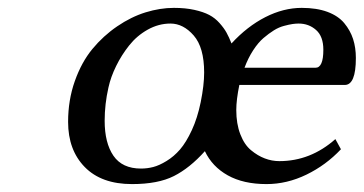

<svg xmlns="http://www.w3.org/2000/svg" viewBox="-20 -460 928 490"><path d="M604 -287.1H785.2Q805.2 -287.1 805.2 -333Q805.2 -367.2 786.6 -383.5Q768.1 -399.9 742.2 -399.9Q734.9 -399.9 726.6 -398.7Q718.3 -397.5 705.1 -394Q691.9 -390.6 679 -382.6Q666 -374.5 652.3 -362.8Q638.7 -351.1 626 -331.5Q613.3 -312 604 -287.1ZM835.9 -105 850.1 -79.1Q812 -38.6 762.2 -14.4Q712.4 9.8 660.2 9.8Q601.1 9.8 561.3 -12.5Q521.5 -34.7 502.9 -74.2Q464.4 -31.2 423.8 -10.7Q383.3 9.8 316.9 9.8Q238.8 9.8 196.3 -33.7Q153.8 -77.1 153.8 -148.9Q153.8 -204.6 170.9 -252.9Q188 -301.3 215.8 -335Q243.7 -368.7 279.1 -392.8Q314.5 -417 351.6 -428.5Q388.7 -439.9 423.8 -439.9Q453.1 -439.9 476.1 -434.8Q499 -429.7 513.9 -421.9Q528.8 -414.1 540.3 -401.1Q551.8 -388.2 558.1 -376.7Q564.5 -365.2 570.8 -349.1Q610.8 -392.6 657.2 -416.3Q703.6 -439.9 750 -439.9Q788.1 -439.9 815.7 -429.7Q843.3 -419.4 858.6 -400.9Q874 -382.3 881.1 -360.4Q888.2 -338.4 888.2 -312Q888.2 -243.2 859.9 -243.2H590.8Q583 -205.1 583 -179.2Q583 -144 593.3 -117.4Q603.5 -90.8 620.6 -76.7Q637.7 -62.5 655.8 -55.7Q673.8 -48.8 692.9 -48.8Q772.5 -48.8 835.9 -105ZM256.8 -236.8Q247.1 -194.3 247.1 -151.9Q247.1 -95.2 269.5 -62.5Q292 -29.8 339.8 -29.8Q355.5 -29.8 370.8 -33.7Q386.2 -37.6 405 -49.1Q423.8 -60.5 439.5 -78.6Q455.1 -96.7 469.5 -127.7Q483.9 -158.7 492.2 -199.2Q501 -242.7 501 -274.9Q501 -338.9 474.4 -369.4Q447.8 -399.9 415 -399.9Q384.8 -399.9 356.9 -384.3Q329.1 -368.7 309.6 -344Q290 -319.3 276.4 -291.5Q262.7 -263.7 256.8 -236.8Z"/></svg>

Font: Linear Smooth
Style: Italic
Weight: 400
Designer: Philipp H. Poll, Flanker
Foundry: Philipp H. Poll, reworked by Flanker
Version: Version 1.061 | FøM Fix